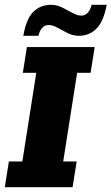

<svg xmlns="http://www.w3.org/2000/svg" viewBox="-20 -779 464 799"><path d="M0 0 17 -107H73L131 -476H75L92 -583H374L357 -476H301L243 -107H299L282 0ZM308 -630Q284 -630 261 -641.5Q238 -653 218.5 -664Q199 -675 183 -675Q165 -675 154.5 -662Q144 -649 140 -630H77Q89 -701 119 -730Q149 -759 192 -759Q217 -759 239.5 -747.5Q262 -736 282 -725Q302 -714 318 -714Q335 -714 346 -727Q357 -740 361 -759H424Q411 -689 381 -659.5Q351 -630 308 -630Z"/></svg>

Font: Rokkitt SemiBold ExtraBold
Style: Italic
Weight: 800
Italic angle: -9°
Version: Version 3.103